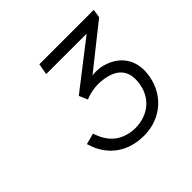

<svg xmlns="http://www.w3.org/2000/svg" viewBox="-105 -797 554 554"><g transform="rotate(-45 171.5 -520.0)"><path d="M174 -341C249 -334 309 -380 321 -451C332 -514 298 -558 237 -569C228 -570 217 -570 207 -569L339 -674L343 -700H121L115 -666H280L137 -555L148 -529C170 -538 193 -541 214 -539C272 -533 294 -503 285 -453C276 -401 233 -370 177 -374C131 -379 105 -404 91 -443L89 -449L55 -440L57 -435C72 -384 113 -346 174 -341Z"/></g></svg>

Font: Fixel Display ExtraLight
Style: Italic
Weight: 200
Italic angle: -10°
Designer: AlfaBravo + MacPaw
Foundry: Kyrylo Tkachov, Marchela Mozhyna, Serhii Makarenko, Maria Weinstein, Zakhar Kryvoshyya
Version: Version 1.210;Glyphs 3.2 (3217)